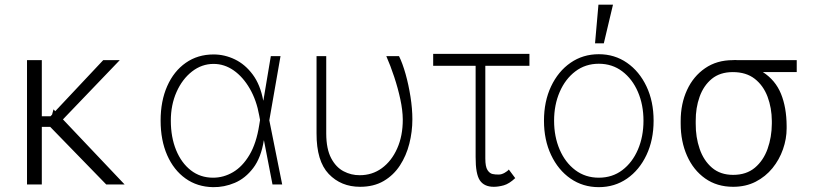

<svg xmlns="http://www.w3.org/2000/svg" viewBox="-20 -784 3462 816"><path d="M157.7 -528.4V-289.8H194.6L201.3 -296.9L207.4 -319.2L214.8 -311.4L418.7 -528.4H489L247.5 -276.6L509.6 0H431.5L193.5 -244.7H157.7V0H94.8V-528.4Z M885.7 11.4Q818.5 10.3 768.5 -25.4Q718.4 -61.1 690.5 -124.5Q662.6 -187.9 662.6 -271.7Q662.6 -354.8 690.7 -418.1Q718.7 -481.5 769.5 -517Q820.3 -552.6 887.8 -552.6Q934.7 -552.6 978.2 -531.6Q1021.7 -510.7 1054 -467.3Q1086.3 -424 1098.7 -356.9H1099.4L1131 -545.5H1172.2L1124.6 -272.7L1179.3 0H1138.1L1101.9 -187.1H1101.2Q1089.5 -113.6 1056.1 -69.8Q1022.7 -25.9 977.8 -6.9Q932.9 12.1 885.7 11.4ZM1085.2 -274.1 1081.7 -293Q1070.3 -357.6 1041.7 -407.1Q1013.1 -456.7 973.4 -484.6Q933.6 -512.4 887.8 -512.4Q837.4 -512.4 796 -480.1Q754.6 -447.8 730.3 -393.1Q706 -338.4 706 -271.3Q706 -201.3 728.3 -146.5Q750.7 -91.6 791 -60.2Q831.3 -28.8 885.7 -28.8Q930.4 -28.8 970.5 -52.4Q1010.7 -76 1040.1 -125.4Q1069.6 -174.7 1081.7 -252.5Z M1325.3 -545.5H1366.5V-215.9Q1366.8 -150.9 1387.3 -112Q1407.7 -73.2 1440.2 -56.1Q1472.7 -39.1 1508.5 -39.4Q1561.4 -39.1 1602.8 -69.2Q1644.2 -99.4 1668.1 -153.2Q1692.1 -207 1691.8 -277Q1691.4 -315.7 1681.3 -362.6Q1671.2 -409.4 1655.4 -457.2Q1639.6 -505 1621.8 -545.5H1675.8Q1690.7 -515.6 1703.7 -469.6Q1716.6 -423.7 1724.6 -372.7Q1732.6 -321.7 1732.6 -277Q1732.6 -224.1 1719.6 -173.1Q1706.7 -122.2 1679.7 -80.8Q1652.7 -39.4 1610.6 -14.7Q1568.5 9.9 1510.3 9.9Q1429.3 9.9 1377.1 -44.7Q1324.9 -99.4 1325.3 -217.3Z M2230.1 -555V-504.3H2042.6V-110.4Q2042.6 -75.6 2051.8 -61.3Q2061.1 -46.9 2073.7 -44.4Q2086.3 -41.9 2096.2 -42.3Q2099.8 -42.3 2101.2 -42.3Q2111.5 -42.3 2124.5 -49.5Q2137.4 -56.8 2142.4 -63.6L2169.7 -27Q2143.8 -2.8 2121.1 3.6Q2098.4 9.9 2078.5 9.9Q2038 9.9 2019.5 -17.2Q2001.1 -44.4 2001.4 -116.5V-504.3H1821V-555Z M2524.9 11.4Q2457.4 11.4 2404.8 -25Q2352.3 -61.4 2322.1 -125.4Q2291.9 -189.3 2291.9 -271Q2291.9 -353 2322.1 -416.9Q2352.3 -480.8 2404.8 -517.2Q2457.4 -553.6 2524.9 -553.6Q2592.3 -553.6 2644.9 -517Q2697.4 -480.5 2727.6 -416.7Q2757.8 -353 2757.8 -271Q2757.8 -189.3 2727.6 -125.4Q2697.4 -61.4 2644.9 -25Q2592.3 11.4 2524.9 11.4ZM2524.9 -28.8Q2582.4 -28.8 2625 -61.1Q2667.6 -93.4 2691.2 -148.4Q2714.8 -203.5 2714.8 -271Q2714.8 -338.4 2691.2 -393.3Q2667.6 -448.2 2624.8 -480.6Q2582 -513.1 2524.9 -513.1Q2468 -513.1 2425.2 -480.6Q2382.5 -448.2 2358.7 -393.3Q2334.9 -338.4 2334.9 -271Q2334.9 -203.5 2358.5 -148.4Q2382.1 -93.4 2424.9 -61.1Q2467.7 -28.8 2524.9 -28.8ZM2508.9 -599.8 2523.4 -764.2H2585.2L2546.2 -599.8Z M2872.9 -258.5V-269.9Q2872.9 -343 2899.9 -401.5Q2926.8 -459.9 2976.7 -494.1Q3026.6 -528.4 3094.5 -528.4Q3104.4 -529.5 3113.6 -528.4H3366.1V-477.6H3222.3Q3275.6 -443.2 3299.2 -385.3Q3322.8 -327.4 3323.2 -248.6V-238.6Q3323.2 -193.9 3307.7 -149.7Q3292.3 -105.5 3263 -69.4Q3233.7 -33.4 3191.6 -11.7Q3149.5 9.9 3095.9 9.9Q3027 9.9 2976.9 -25.6Q2926.8 -61.1 2899.9 -122Q2872.9 -182.9 2872.9 -258.5ZM2936.8 -269.9V-258.5Q2936.4 -201 2953.5 -151.3Q2970.5 -101.6 3006 -71.2Q3041.5 -40.8 3095.9 -40.8Q3152 -40.8 3188.2 -71.2Q3224.4 -101.6 3242.2 -151.3Q3259.9 -201 3260.3 -258.5V-269.9Q3259.9 -325.3 3242.2 -372.7Q3224.4 -420.1 3187.9 -448.9Q3151.3 -477.6 3094.5 -477.6Q3040.1 -477.6 3005.1 -448.9Q2970.2 -420.1 2953.3 -372.7Q2936.4 -325.3 2936.8 -269.9Z"/></svg>

Font: Inter UI Extra Light
Style: Regular
Weight: 200
Designer: Rasmus Andersson
Foundry: rsms
Version: 3.2;8d6f07862